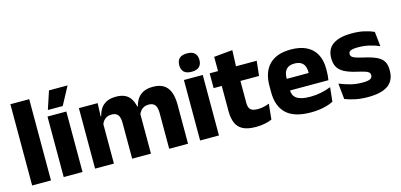

<svg xmlns="http://www.w3.org/2000/svg" viewBox="-64 -1090 3146 1507"><g transform="rotate(-15 1509.5 -337.0)"><path d="M51.5 0V-660.3H204.5V0Z M307.8 0V-491.4H460.8V0ZM372.2 -686.8H522.4V-685.1L444.6 -540.2H324.4V-541.6Z M1165.1 0V-293Q1165.1 -318.8 1158.8 -337.6Q1152.5 -356.4 1137.7 -366.5Q1122.8 -376.7 1097 -376.7Q1074.8 -376.7 1058.3 -368.2Q1041.8 -359.8 1030.9 -345.6Q1019.9 -331.4 1014.5 -313.5L999.8 -385H1013.7Q1021.6 -418 1039.1 -444.7Q1056.6 -471.4 1087.5 -487.3Q1118.5 -503.1 1166.9 -503.1Q1219.5 -503.1 1252.8 -482.4Q1286.1 -461.7 1302.1 -420.4Q1318.2 -379.2 1318.2 -317.6V0ZM562.9 0V-491.4H715.2L710.1 -359.2L715.9 -354.2V0ZM864.1 0V-293Q864.1 -318.8 857.8 -337.6Q851.4 -356.4 836.6 -366.5Q821.7 -376.7 795.9 -376.7Q773.7 -376.7 757.2 -368.2Q740.7 -359.8 729.8 -345.6Q718.9 -331.4 713.4 -313.5L689.8 -385H716Q723.6 -418.5 740.9 -445.1Q758.1 -471.7 788.6 -487.4Q819.1 -503.1 865.6 -503.1Q934 -503.1 968.8 -467.8Q1003.6 -432.4 1012.3 -365.4Q1013.8 -355.6 1015.4 -341.2Q1016.9 -326.7 1016.9 -315.2V0Z M1416.3 0V-491.4H1569.3V0ZM1492.8 -538Q1450.2 -538 1430.6 -557.6Q1410.9 -577.3 1410.9 -610.9V-614.3Q1410.9 -648 1430.6 -667.6Q1450.2 -687.2 1492.8 -687.2Q1535.1 -687.2 1554.9 -667.6Q1574.7 -648 1574.7 -614.3V-610.9Q1574.7 -576.8 1554.9 -557.4Q1535.1 -538 1492.8 -538Z M1868 11Q1802.5 11 1763.7 -8.8Q1724.9 -28.6 1708 -68Q1691.2 -107.4 1691.2 -165.5V-440.1H1842.8V-189.9Q1842.8 -153.9 1859.2 -137.3Q1875.5 -120.6 1919.8 -120.6Q1944.6 -120.6 1968.5 -126.1Q1992.4 -131.6 2012.1 -139.8L1999.1 -13.6Q1973.7 -2.3 1940.4 4.4Q1907.2 11 1868 11ZM1625.1 -369.5V-489.6H2007.3L1994.2 -369.5ZM1693.2 -478.7 1692.7 -605.5 1844 -619.8 1838.6 -478.7Z M2314.5 12.5Q2180.4 12.5 2116.6 -47.2Q2052.7 -107 2052.7 -221.4V-272.5Q2052.7 -385.7 2112.6 -445.8Q2172.4 -505.8 2287.2 -505.8Q2364 -505.8 2415.1 -479.7Q2466.3 -453.6 2492.1 -405.1Q2517.8 -356.5 2517.8 -288.5V-272.1Q2517.8 -253 2516.2 -233.3Q2514.5 -213.5 2511.3 -196.4H2373.6Q2375.3 -225.6 2375.9 -251.4Q2376.5 -277.2 2376.5 -297.9Q2376.5 -328.3 2367 -349.2Q2357.4 -370 2337.7 -380.9Q2318 -391.8 2287.2 -391.8Q2241.2 -391.8 2219.9 -367.1Q2198.5 -342.4 2198.5 -296.9V-252L2199.4 -235.3V-200.5Q2199.4 -181.3 2205.7 -164.4Q2212 -147.5 2227.8 -134.7Q2243.7 -121.9 2271.4 -114.8Q2299.2 -107.6 2342.1 -107.6Q2387.4 -107.6 2429.5 -116.3Q2471.6 -125 2510.2 -140.1L2497.7 -25.2Q2463.7 -7.5 2417.1 2.5Q2370.6 12.5 2314.5 12.5ZM2133.7 -196.4V-291.2H2480.5V-196.4Z M2778.9 12.2Q2720.3 12.2 2673.3 1.9Q2626.4 -8.5 2592.9 -21.9L2580.1 -150.4Q2618.5 -134.4 2665.2 -121.7Q2712 -109 2766.5 -109Q2810.2 -109 2828.3 -118.3Q2846.4 -127.6 2846.4 -147.1V-149Q2846.4 -162.7 2837.3 -171.3Q2828.2 -179.8 2805.2 -187Q2782.3 -194.2 2741.3 -203.5Q2679.8 -217.8 2644 -237.7Q2608.1 -257.6 2592.7 -286.2Q2577.3 -314.8 2577.3 -354.5V-358.6Q2577.3 -431.6 2629.4 -467.9Q2681.5 -504.1 2782.5 -504.1Q2839.5 -504.1 2885.1 -493.6Q2930.7 -483 2961.5 -468.4L2974.3 -349.2Q2938.7 -364.8 2894.4 -375.3Q2850.1 -385.8 2801.6 -385.8Q2772 -385.8 2755.2 -381.9Q2738.4 -377.9 2731.7 -370.3Q2725 -362.8 2725 -352.1V-350.3Q2725 -338.4 2732.9 -329.9Q2740.8 -321.4 2762.2 -313.9Q2783.6 -306.5 2823.7 -297.2Q2885.3 -283.5 2923.4 -266.3Q2961.4 -249.2 2979 -221.9Q2996.5 -194.7 2996.5 -149.3V-144.9Q2996.5 -65.4 2943 -26.6Q2889.5 12.2 2778.9 12.2Z"/></g></svg>

Font: Anek Tamil Medium
Style: Regular
Weight: 500
Designer: Aadarsh Rajan (Tamil), Yesha Goshar (Latin)
Foundry: Ek Type
Version: Version 1.003